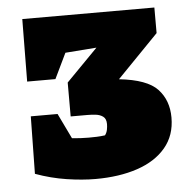

<svg xmlns="http://www.w3.org/2000/svg" viewBox="-45 -588 627 643"><g transform="rotate(-5 268.5 -266.5)"><path d="M50 -24 53 -217H143L184 -132Q212 -129 240 -129Q254 -129 267.5 -129.5Q281 -130 295 -132Q301 -140 303 -150Q305 -160 305 -169Q305 -187 294.5 -194.5Q284 -202 269.5 -203.5Q255 -205 242 -205H186V-319L292 -427L187 -419L146 -334H51L53 -544H497V-458L358 -315Q452 -305 487 -267.5Q522 -230 522 -172Q522 -112 487.5 -71Q453 -30 392 -9.5Q331 11 251 11Q207 11 154.5 3Q102 -5 50 -24Z"/></g></svg>

Font: Piazzolla SC Black
Style: Regular
Weight: 900
Designer: Juan Pablo del Peral
Foundry: Huerta Tipografica
Version: Version 1.330